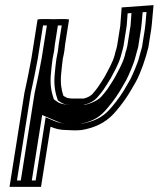

<svg xmlns="http://www.w3.org/2000/svg" viewBox="-20 -523 620 750"><path d="M91.2 -235C88.7 -223 85.9 -209.7 82.9 -195L75.5 -161L17.2 207H140.2L177.4 -28C195.8 -20.2 214.5 -15 241.4 -15C249.3 -14.3 256.9 -14 264.2 -14H282.2C292.2 -14 302.8 -15.3 313.8 -18C367.5 -29.9 404.9 -53.7 436.7 -93C459.8 -120.3 479.7 -148.9 497.7 -181L511.5 -205C530.6 -240.8 549.2 -295.1 559.5 -338L570.9 -410C571.9 -416 572.7 -423.3 573.4 -432L579.7 -503L455.2 -494L449.8 -422L437.6 -345C436.2 -340.3 435.2 -336 434.6 -332C432.2 -325.3 429.8 -316.7 427.5 -306C419.5 -277.9 402.3 -248.9 391 -227L377.5 -205C368.2 -189.9 357.9 -175 345.5 -161C336.4 -148.6 322.4 -141.7 306.9 -138H265.9C260.5 -138 256.2 -138.3 253 -139C241.7 -139 235.4 -144.1 227.6 -149C219.7 -172.1 215.7 -197.5 218.6 -231L221.7 -263C222.5 -272.3 223.6 -281.7 225.1 -291L225.7 -295C227.8 -303.7 229.7 -313.7 231.5 -325C232.1 -333 233 -341 234.3 -349L249.6 -446C250.1 -448.7 229.8 -449.3 189 -448C147.8 -449.3 127.1 -448.7 126.6 -446L102.7 -295C99.9 -277.3 94.3 -254.5 91.2 -235ZM185 -423C199.4 -423.5 213.7 -423.7 221.1 -423.7L209.3 -349C208 -341 206.8 -330.2 206.3 -324C204.5 -313 202.8 -304.1 200.9 -296L200.1 -291C198.5 -281.1 197.3 -271 196.4 -261.3L193.4 -229.3C189.8 -188.7 196.2 -159.1 205.8 -131C215.5 -125 224.5 -115.4 246.8 -114C251.7 -113.2 256.5 -113 261.9 -113H306C326.7 -118 349.5 -127.9 364.3 -147.3C379.4 -164.7 388.7 -178.5 398.6 -194.7L412.7 -217.6C423.6 -238.8 442.3 -269.3 451.8 -302.9C455.1 -314.5 456.8 -322.7 459.2 -329.5L459.6 -332C460 -334.9 461.2 -339.5 462.4 -343.2L475 -423L478.6 -470.9L552.3 -476.2L548.2 -430.2C547.5 -421.8 546.8 -415.1 545.9 -410L534.7 -339.1C531.4 -325.5 527.9 -317 523.2 -297.7C519.6 -280.9 497.3 -228.6 489.7 -214.2L476 -190.5C458.7 -159.5 440.6 -133.4 418.1 -106.9C390 -72.1 360.7 -53.2 311.9 -42.3C302.1 -40 294.1 -39 286.2 -39H268.2C261.3 -39 253.8 -39.4 246.4 -40H245.3C221.8 -40 207 -44.1 190.4 -51.2L158.3 -64.9L119.2 182H46.2L100.4 -160.3L107.6 -193.7C110.8 -209 113.5 -222 116.1 -234.3L116.2 -235C119.1 -253 124.6 -275.6 127.7 -295L148.1 -423.7C157.5 -423.7 170.1 -423.5 185 -423ZM268.2 -39H286.2C290.7 -39 295.1 -39.4 303.2 -41.3C345.1 -50.7 372.2 -66.6 401.3 -102.6C423.8 -129.2 442.4 -155.8 459.9 -187.2L473.6 -211C481.8 -226.4 504.1 -278.3 508.1 -297.1C512.6 -315.6 516.1 -324.3 519.6 -338.7L530.9 -410C531.8 -415.5 532.6 -422.3 533.3 -430.9L537.2 -475L493.6 -471.9L489.9 -422.7L477.5 -343.9C476.2 -339.8 475.1 -335.4 474.6 -332L474.3 -330.4C471.8 -323.5 469.9 -316.9 467.2 -304.5C457.9 -271.8 439.9 -242.6 428.8 -220.9L414.9 -198.2C405.2 -182.4 395.2 -167.7 381 -151.5C366.1 -131.7 338.4 -119.7 310.6 -113H261.9C255.8 -113 249.5 -113.3 243.2 -114.1C207.1 -117.2 202 -127.8 190.4 -135.1C181.1 -162.3 175.1 -190.9 178.5 -230L181.5 -262C182.4 -271.5 183.6 -281.3 185.1 -291L185.8 -295.6C187.8 -303.9 189.6 -313.2 191.4 -324.4C191.9 -331.3 193 -341 194.3 -349L206.1 -423.5C202.5 -423.5 191.8 -423.2 185 -423C176.6 -423.2 172.2 -423.4 163.1 -423.5L142.7 -295C139.7 -275.9 134.3 -254.1 131.2 -234.6C128.6 -222.4 125.8 -209.1 122.7 -194.2L115.4 -160.5L61.2 182H104.2L144.7 -73.7L202.3 -49.1C217.4 -42.6 227.3 -40 245.3 -40H248C254.7 -39.4 262.1 -39 268.2 -39Z"/></svg>

Font: Tape
Style: Regular
Weight: 500
Foundry: Cannot Into Space Fonts
Version: Version 0.97